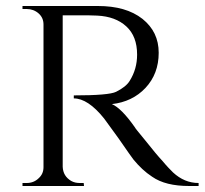

<svg xmlns="http://www.w3.org/2000/svg" viewBox="-20 -620 682 640"><path d="M242 -569C265 -569 286 -569 304 -568C304 -568 304 -568 304 -568C345 -566 377 -554 401 -532C425 -510 437 -479 437 -438C437 -438 437 -438 437 -438C437 -406 429 -377 412 -350C412 -350 412 -350 412 -350C404 -337 389 -325 367 -314C367 -314 367 -314 367 -314C351 -306 304 -302 226 -302C226 -302 226 -292 226 -292C226 -292 226 -292 226 -292C257 -292 291 -270 327 -225C327 -225 327 -225 327 -225C329 -222 345 -200 375 -159C404 -117 421 -93 425 -88C425 -88 425 -88 425 -88C444 -65 464 -46 487 -31C487 -31 487 -31 487 -31C517 -10 558 0 611 0C611 0 642 0 642 0C642 0 642 -10 642 -10C642 -10 642 -10 642 -10C610 -10 582 -22 557 -45C557 -45 557 -45 557 -45C548 -54 536 -66 522 -83C507 -99 488 -122 465 -151C441 -180 429 -195 430 -195C430 -195 430 -195 430 -195C400 -238 374 -264 353 -273C353 -273 353 -273 353 -273C398 -278 436 -296 465 -327C494 -358 509 -397 509 -444C509 -491 491 -528 455 -557C418 -586 369 -600 306 -600C306 -600 55 -600 55 -600C55 -600 55 -590 55 -590C55 -590 69 -590 69 -590C69 -590 69 -590 69 -590C84 -590 98 -585 109 -575C120 -565 125 -553 125 -538C125 -538 125 -63 125 -63C125 -63 125 -63 125 -63C125 -48 120 -36 109 -26C98 -15 84 -10 69 -10C69 -10 55 -10 55 -10C55 -10 55 0 55 0C55 0 260 0 260 0C260 0 259 -10 259 -10C259 -10 246 -10 246 -10C246 -10 246 -10 246 -10C235 -10 226 -12 217 -17C217 -17 217 -17 217 -17C199 -28 190 -43 189 -64C189 -64 189 -569 189 -569C189 -569 242 -569 242 -569C242 -569 242 -569 242 -569Z"/></svg>

Font: Cinzel Utterance
Style: Regular
Weight: 500
Designer: Natanael Gama
Foundry: ""
Version: ""